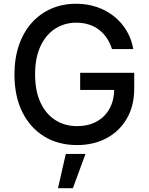

<svg xmlns="http://www.w3.org/2000/svg" viewBox="-20 -757 789 1015"><path d="M572.1 -497.5Q561.8 -529.8 544.6 -555.6Q527.3 -581.3 503.6 -599.6Q479.8 -617.9 449.4 -627.5Q419 -637.1 382.8 -637.1Q321.4 -637.1 272 -605.5Q222.7 -573.9 194.1 -513Q165.5 -452.1 165.5 -364Q165.5 -275.6 194.2 -214.5Q223 -153.4 273.1 -121.8Q323.2 -90.2 387.1 -90.2Q446.4 -90.2 490.6 -114.3Q534.8 -138.5 559.1 -182.7Q583.5 -226.9 583.5 -286.9L611.9 -281.6H403.8V-372.2H689.6V-289.4Q689.6 -197.8 650.7 -130.5Q611.9 -63.2 543.5 -26.6Q475.1 9.9 387.1 9.9Q288.4 9.9 214 -35.5Q139.6 -81 98 -164.6Q56.5 -248.2 56.5 -363.3Q56.5 -450.3 80.6 -519.5Q104.8 -588.8 148.6 -637.3Q192.5 -685.7 252 -711.5Q311.4 -737.2 382.1 -737.2Q441.1 -737.2 492 -719.8Q543 -702.4 582.9 -670.5Q622.9 -638.5 649.1 -594.6Q675.4 -550.8 684.7 -497.5ZM286.6 237.9 327.8 56.8H431.8L365.4 237.9Z"/></svg>

Font: InterMG Medium
Style: Regular
Weight: 500
Designer: Rasmus Andersson
Foundry: rsms
Version: Version 3.019;December 26, 2023;FontCreator 15.0.0.2955 64-b